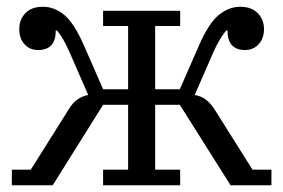

<svg xmlns="http://www.w3.org/2000/svg" viewBox="-20 -548 838 568"><path d="M15 -46H71L183 -224Q195 -244 209.5 -254Q224 -264 241 -267L186 -393Q177 -414 166.5 -432Q156 -450 148 -458H145Q145 -400 93 -400Q68 -400 52.5 -417Q37 -434 37 -462Q37 -490 55 -509Q73 -528 107 -528Q141 -528 170.5 -503.5Q200 -479 229 -412L285 -284H359V-471H285V-516H513V-471H439V-284H512L568 -412Q597 -479 627 -503.5Q657 -528 691 -528Q724 -528 742.5 -509Q761 -490 761 -462Q761 -434 745 -417Q729 -400 705 -400Q653 -400 653 -458H650Q642 -450 631 -432Q620 -414 611 -393L556 -267Q574 -264 588 -254Q602 -244 615 -224L727 -46H783V0H662L512 -238H439V-46H513V0H285V-46H359V-238H285L136 0H15Z"/></svg>

Font: IBM Plex Serif
Style: Regular
Weight: 400
Designer: Mike Abbink, Paul van der Laan, Pieter van Rosmalen
Foundry: Bold Monday
Version: Version 2.6